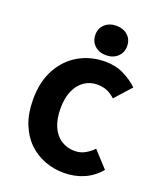

<svg xmlns="http://www.w3.org/2000/svg" viewBox="-159 -977 919 1091"><g transform="rotate(20 300.0 -432.0)"><path d="M357 12Q296 12 241 -9Q186 -30 143.5 -71.5Q101 -113 76.5 -175.5Q52 -238 52 -321Q52 -430 94.5 -506.5Q137 -583 208 -623Q279 -663 367 -663Q429 -663 480 -637.5Q531 -612 564 -579L476 -481Q454 -502 427.5 -513.5Q401 -525 367 -525Q324 -525 289.5 -501.5Q255 -478 235.5 -433.5Q216 -389 216 -327Q216 -263 235.5 -218Q255 -173 291 -149.5Q327 -126 374 -126Q407 -126 435 -141.5Q463 -157 485 -180L573 -84Q533 -36 478 -12Q423 12 357 12ZM355 -698Q313 -698 286 -723Q259 -748 259 -787Q259 -827 286 -851.5Q313 -876 355 -876Q397 -876 424 -851.5Q451 -827 451 -787Q451 -748 424 -723Q397 -698 355 -698Z"/></g></svg>

Font: Source Code Pro ExtraLight ExtraBold
Style: Regular
Weight: 800
Monospace: yes
Version: Version 1.018;hotconv 1.0.116;makeotfexe 2.5.65601